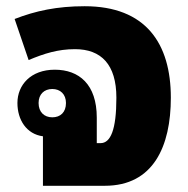

<svg xmlns="http://www.w3.org/2000/svg" viewBox="-20 -597 604 617"><path d="M118 0H317C473 0 529 -127 529 -283C529 -457 449 -577 252 -577C163 -577 94 -562 27 -536L72 -404C122 -425 166 -439 221 -439C305 -439 354 -390 354 -283C354 -179 335 -137 303 -137H291V-219C291 -326 234 -373 156 -373C79 -373 36 -324 36 -266C36 -212 65 -166 118 -159ZM148 -220C122 -220 104 -237 104 -266C104 -294 122 -311 148 -311C174 -311 192 -294 192 -266C192 -236 174 -220 148 -220Z"/></svg>

Font: Noto Sans Thai Looped SemiCondensed Black
Style: Regular
Weight: 900
Width: 4
Designer: Sasikarn Vongin, Ben Mitchell
Foundry: The Fontpad Ltd
Version: Version 1.001